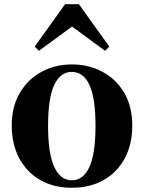

<svg xmlns="http://www.w3.org/2000/svg" viewBox="-20 -866 677 903"><path d="M318.8 -741.2 163.1 -627 143.1 -647 286.1 -846.2H351.1L494.1 -647L474.1 -627ZM317.9 -18.1Q372.1 -18.1 400.6 -80.8Q429.2 -143.6 429.2 -273.9Q429.2 -405.3 400.6 -466.6Q372.1 -527.8 317.9 -527.8Q264.2 -527.8 235.1 -466.6Q206.1 -405.3 206.1 -273.9Q206.1 -143.6 235.1 -80.8Q264.2 -18.1 317.9 -18.1ZM317.9 -563Q397 -563 461.4 -528.6Q525.9 -494.1 564 -429.9Q602.1 -365.7 602.1 -275.9Q602.1 -186.5 566.4 -120.6Q530.8 -54.7 466.8 -18.8Q402.8 17.1 317.9 17.1Q232.4 17.1 168.9 -19.5Q105.5 -56.2 70.3 -122.1Q35.2 -188 35.2 -275.9Q35.2 -364.3 73 -428.7Q110.8 -493.2 175 -528.1Q239.3 -563 317.9 -563Z"/></svg>

Font: Source Han Serif JP Heavy
Style: Regular
Weight: 900
Designer: Ryoko NISHIZUKA  (kana & ideographs); Frank Grießhammer (Latin, Greek & Cyrillic); Wenlong ZHANG  (bopomofo); Sandoll Co
Foundry: Adobe Systems Incorporated
Version: Version 1.001;PS 1.001;hotconv 16.6.54;makeotf.lib2.5.65590